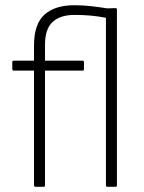

<svg xmlns="http://www.w3.org/2000/svg" viewBox="-20 -714 549 734"><path d="M115 0Q113 0 111.5 -1.5Q110 -3 110 -5V-444H33Q30 -444 28.5 -445.5Q27 -447 27 -450V-476Q27 -479 28.5 -480.5Q30 -482 33 -482H110V-540Q110 -622 150 -658Q190 -694 264 -694Q297 -694 328 -690.5Q359 -687 390 -682L421 -683Q427 -683 427 -678V-5Q427 0 421 0H390Q385 0 385 -5V-646Q354 -652 325 -654.5Q296 -657 265 -657Q210 -657 181 -630Q152 -603 152 -543V-482H296Q301 -482 301 -476V-450Q301 -444 296 -444H152V-5Q152 0 147 0Z"/></svg>

Font: Sofia Sans Semi Condensed ExtraLight
Style: Regular
Weight: 250
Version: Version 4.100